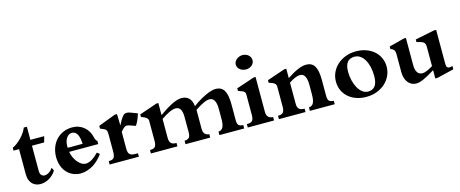

<svg xmlns="http://www.w3.org/2000/svg" viewBox="-41 -1277 4482 1871"><g transform="rotate(-15 2200.0 -341.5)"><path d="M210.9 -373V-118.2Q210.9 -88.9 224.4 -75.2Q237.8 -61.5 256.3 -61.5Q266.6 -61.5 278.3 -65.2Q290 -68.8 301 -75.9Q312 -83 322 -93.3Q332 -103.5 339.4 -116.2Q344.7 -106.9 348.4 -99.4Q352.1 -91.8 355 -84Q341.8 -62 323.7 -44.7Q305.7 -27.3 284.7 -15.1Q263.7 -2.9 241 3.4Q218.3 9.8 196.3 9.8Q173.3 9.8 152.3 2.2Q131.3 -5.4 115.5 -21.2Q99.6 -37.1 90.1 -61.5Q80.6 -85.9 80.6 -120.1V-373H24.9V-401.9Q47.9 -412.1 72 -430.4Q96.2 -448.7 117.4 -471.2Q138.7 -493.7 155 -517.8Q171.4 -542 179.2 -564.5H210.9V-432.1H350.1Q346.2 -417.5 341.8 -400.9Q337.4 -384.3 333.5 -373Z M692.4 -263.2Q689.9 -326.2 671.6 -359.9Q653.3 -393.6 617.2 -393.6Q603 -393.6 589.4 -386Q575.7 -378.4 565.2 -363.8Q554.7 -349.1 548.1 -328.4Q541.5 -307.6 541.5 -281.2Q541.5 -277.3 541.7 -272.2Q542 -267.1 542.5 -263.2ZM829.6 -124Q809.1 -95.7 784.2 -71Q759.3 -46.4 731.4 -28.3Q699.7 -9.8 667.2 0.7Q634.8 11.2 602.1 11.2Q561 11.2 525.9 -3.9Q490.7 -19 464.6 -47.1Q438.5 -75.2 423.8 -115.2Q409.2 -155.3 409.2 -205.1Q409.2 -255.4 425.3 -299.1Q441.4 -342.8 470.9 -375Q500.5 -407.2 542.2 -425.8Q584 -444.3 635.3 -444.3Q670.4 -444.3 700.4 -433.1Q730.5 -421.9 753.7 -402.1Q776.9 -382.3 792.7 -354.7Q808.6 -327.1 815.4 -294.4Q819.3 -277.8 825 -267.8Q830.6 -257.8 838.9 -252.4V-221.2H545.4Q550.3 -192.9 562.3 -165.5Q574.2 -138.2 591.6 -116.7Q608.9 -95.2 630.1 -81.8Q651.4 -68.4 675.3 -68.4Q703.1 -68.4 735.4 -87.6Q767.6 -106.9 804.2 -144.5Z M1189.5 -34.7V0H894.5V-34.7H901.9Q935.1 -34.7 947.8 -52.5Q960.4 -70.3 960.4 -107.9V-280.8Q960.4 -303.7 958 -315.7Q955.6 -327.6 948.5 -335Q941.4 -342.3 928.5 -347.7Q915.5 -353 894.5 -362.3V-390.1Q899.4 -392.1 912.8 -397.2Q926.3 -402.3 944.3 -409.2Q962.4 -416 982.7 -423.6Q1002.9 -431.2 1020.8 -438Q1038.6 -444.8 1051.5 -449.7Q1064.5 -454.6 1068.4 -456.1H1090.8L1094.2 -340.3Q1095.7 -343.3 1099.6 -350.8Q1103.5 -358.4 1107.9 -366.5Q1112.3 -374.5 1115.7 -381.1Q1119.1 -387.7 1119.6 -388.2Q1129.4 -404.3 1137.2 -415.3Q1145 -426.3 1152.3 -432.6Q1159.7 -439 1167.5 -441.7Q1175.3 -444.3 1184.1 -444.3Q1192.4 -444.3 1201.4 -442.1Q1210.4 -439.9 1219.5 -437Q1228.5 -434.1 1237.3 -430.4Q1246.1 -426.8 1253.4 -423.8Q1262.2 -419.9 1271.7 -417.2Q1281.2 -414.6 1289.6 -410.6Q1279.3 -376 1266.4 -346.7Q1253.4 -317.4 1239.3 -297.4Q1205.6 -310.1 1183.8 -316.9Q1162.1 -323.7 1152.8 -323.7Q1139.2 -323.7 1123.3 -311Q1107.4 -298.3 1090.8 -275.9V-105.5Q1090.8 -67.4 1106.4 -51Q1122.1 -34.7 1161.1 -34.7Z M1850.1 -105.5Q1850.1 -70.8 1865.2 -53.2Q1880.4 -35.6 1909.2 -34.7V0H1659.7V-34.7Q1676.8 -35.2 1688.2 -39.3Q1699.7 -43.5 1706.8 -52.2Q1713.9 -61 1716.8 -74.7Q1719.7 -88.4 1719.7 -107.9V-259.3Q1719.7 -362.3 1656.2 -362.3Q1629.9 -362.3 1592 -345Q1554.2 -327.6 1507.8 -295.4V-102.5Q1507.8 -34.7 1569.8 -34.7H1578.6V0H1311V-34.7H1317.4Q1350.1 -34.7 1363.5 -51.5Q1377 -68.4 1377 -107.9V-314Q1377 -328.1 1365.5 -339.6Q1354 -351.1 1332 -359.4Q1331.5 -359.9 1331.3 -359.6Q1331.1 -359.4 1330.6 -359.9H1331.1Q1325.2 -362.3 1319.3 -364.5Q1313.5 -366.7 1309.1 -368.2V-394.5Q1314 -396 1327.6 -400.9Q1341.3 -405.8 1359.6 -411.9Q1377.9 -418 1398.4 -425Q1418.9 -432.1 1437.5 -438.5Q1456.1 -444.8 1469.7 -449.7Q1483.4 -454.6 1488.3 -456.1H1507.8V-334Q1661.1 -444.3 1735.4 -444.3Q1833 -444.3 1845.2 -334Q1886.7 -365.7 1928.2 -389.2Q1969.7 -412.6 2009.8 -428.7Q2030.3 -436 2048.1 -440.2Q2065.9 -444.3 2081.1 -444.3Q2140.6 -444.3 2166.7 -399.7Q2192.9 -355 2192.9 -261.7V-97.2Q2192.9 -62.5 2206.1 -48.8Q2219.2 -35.2 2252 -34.7V0H2002V-34.7Q2018.6 -36.1 2030 -43.2Q2041.5 -50.3 2048.8 -64.5Q2056.2 -78.6 2059.3 -100.6Q2062.5 -122.6 2062.5 -153.8V-246.1Q2062.5 -362.3 1997.1 -362.3Q1972.2 -362.3 1934.8 -345Q1897.5 -327.6 1850.1 -295.4Z M2419.4 -695.3Q2436.5 -695.3 2451.7 -689.9Q2466.8 -684.6 2478 -675Q2489.3 -665.5 2496.1 -652.3Q2502.9 -639.2 2502.9 -623Q2502.9 -606.9 2496.1 -593.8Q2489.3 -580.6 2477.8 -571Q2466.3 -561.5 2451.2 -556.2Q2436 -550.8 2419.4 -550.8Q2401.9 -550.8 2386.2 -556.2Q2370.6 -561.5 2358.9 -571Q2347.2 -580.6 2340.3 -594Q2333.5 -607.4 2333.5 -623Q2333.5 -637.7 2340.8 -650.9Q2348.1 -664.1 2360.4 -674.1Q2372.6 -684.1 2387.9 -689.7Q2403.3 -695.3 2419.4 -695.3ZM2553.2 0H2288.1V-34.7H2299.3Q2331.1 -34.7 2344.5 -51.3Q2357.9 -67.9 2357.9 -107.9V-311Q2357.9 -323.7 2355 -331.5Q2352.1 -339.4 2344.5 -345.2Q2336.9 -351.1 2323.2 -356.4Q2309.6 -361.8 2288.1 -369.1V-395.5Q2331.5 -409.7 2378.7 -425.5Q2425.8 -441.4 2469.2 -456.1H2488.8V-101.1Q2488.8 -68.8 2505.4 -52.2Q2522 -35.6 2553.2 -34.7Z M3105.5 -97.2Q3105.5 -80.1 3108.6 -68.4Q3111.8 -56.6 3119.1 -49.3Q3126.5 -42 3137.9 -38.6Q3149.4 -35.2 3165.5 -34.7V0H2914.6V-34.7Q2931.2 -36.1 2942.6 -43.2Q2954.1 -50.3 2961.4 -64.2Q2968.8 -78.1 2972.2 -100.3Q2975.6 -122.6 2975.6 -153.8V-246.1Q2975.6 -362.3 2910.6 -362.3Q2888.7 -362.3 2859.9 -350.1Q2831.1 -337.9 2798.8 -315.4V-102.5Q2798.8 -34.7 2860.8 -34.7H2870.6V0H2602.5V-34.7H2608.9Q2641.6 -34.7 2655.3 -51.8Q2668.9 -68.8 2668.9 -107.9V-314Q2668.9 -329.6 2656.2 -341.6Q2643.6 -353.5 2620.1 -361.3Q2618.7 -362.3 2616 -363Q2613.3 -363.8 2612.8 -363.3Q2609.9 -364.3 2606.4 -365.7Q2603 -367.2 2597.7 -368.2V-394.5Q2602.5 -396 2616.5 -400.9Q2630.4 -405.8 2648.9 -411.9Q2667.5 -418 2688.2 -425.3Q2709 -432.6 2727.5 -438.7Q2746.1 -444.8 2760 -449.7Q2773.9 -454.6 2778.3 -456.1H2798.8V-361.8Q2861.3 -403.3 2909.4 -423.8Q2957.5 -444.3 2994.1 -444.3Q3053.7 -444.3 3079.6 -399.7Q3105.5 -355 3105.5 -261.7Z M3372.6 -272.5Q3372.6 -225.6 3383.1 -182.6Q3393.6 -139.6 3412.1 -106.7Q3430.7 -73.7 3456.3 -54.2Q3481.9 -34.7 3512.7 -34.7Q3608.4 -34.7 3608.4 -165.5Q3608.4 -215.8 3598.4 -258.3Q3588.4 -300.8 3570.3 -331.8Q3552.2 -362.8 3526.9 -380.1Q3501.5 -397.5 3470.7 -397.5Q3372.6 -397.5 3372.6 -272.5ZM3233.4 -209.5Q3233.4 -257.8 3252.9 -300.5Q3272.5 -343.3 3307.6 -375.2Q3342.8 -407.2 3391.6 -425.8Q3440.4 -444.3 3498.5 -444.3Q3552.7 -444.3 3598.6 -428Q3644.5 -411.6 3678 -382.3Q3711.4 -353 3730.2 -312.5Q3749 -272 3749 -223.6Q3749 -175.3 3729.2 -132.6Q3709.5 -89.8 3674.1 -57.9Q3638.7 -25.9 3589.8 -7.3Q3541 11.2 3482.4 11.2Q3430.7 11.2 3385.3 -4.2Q3339.8 -19.5 3306.2 -48.1Q3272.5 -76.7 3252.9 -117.7Q3233.4 -158.7 3233.4 -209.5Z M4177.2 11.2V-72.3Q4110.4 -30.8 4064.2 -9.8Q4018.1 11.2 3989.3 11.2Q3963.9 11.2 3942.6 1.5Q3921.4 -8.3 3906 -27.1Q3890.6 -45.9 3881.8 -72.8Q3873 -99.6 3873 -133.8V-310.1Q3873 -328.6 3870.4 -339.8Q3867.7 -351.1 3862.1 -358.4Q3856.4 -365.7 3848.1 -370.1Q3839.8 -374.5 3828.6 -379.4V-404.8Q3865.2 -414.1 3903.3 -423.8Q3941.4 -433.6 3981 -444.3H4002.4V-174.3Q4002.4 -69.8 4071.8 -69.8Q4089.8 -69.8 4117.4 -81.8Q4145 -93.8 4177.2 -113.3V-303.7Q4177.2 -325.7 4172.4 -337.6Q4167.5 -349.6 4157 -356.7Q4146.5 -363.8 4130.4 -368.2Q4114.3 -372.6 4091.3 -379.4V-404.8Q4095.2 -405.8 4110.1 -408.7Q4125 -411.6 4145.3 -415.8Q4165.5 -419.9 4188.5 -424.6Q4211.4 -429.2 4231.7 -433.3Q4252 -437.5 4266.6 -440.4Q4281.2 -443.4 4285.2 -444.3H4307.6V-120.1Q4307.6 -106 4308.1 -95.2Q4308.6 -84.5 4309.6 -79.1Q4312 -69.3 4319.8 -63.2Q4327.6 -57.1 4337.4 -57.1Q4354 -57.1 4369.6 -63.5V-29.3Q4365.7 -28.8 4352.8 -25.6Q4339.8 -22.5 4322 -18.1Q4304.2 -13.7 4284.2 -9Q4264.2 -4.4 4246.3 0Q4228.5 4.4 4215.3 7.6Q4202.1 10.7 4198.2 11.2Z"/></g></svg>

Font: XB Niloofar
Style: Bold
Weight: 700
Designer: Behnam
Foundry: Irmug
Version: Version 7.201 2008